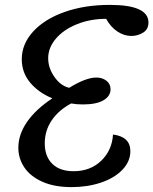

<svg xmlns="http://www.w3.org/2000/svg" viewBox="-20 -740 627 785"><path d="M587 -648Q587 -620 565 -606.5Q543 -593 517 -593Q487 -593 459.5 -611.5Q432 -630 414 -663Q349 -663 294.5 -641Q240 -619 208.5 -582Q177 -545 177 -502Q177 -462 202.5 -425.5Q228 -389 263 -381Q331 -423 374 -423Q398 -423 415 -410Q432 -397 432 -375Q432 -347 403 -330Q374 -313 319 -313Q292 -313 271 -317Q220 -290 191.5 -248Q163 -206 163 -154Q163 -101 193.5 -70.5Q224 -40 281 -40Q349 -40 393.5 -82.5Q438 -125 442 -190Q513 -181 513 -122Q513 -80 480.5 -46Q448 -12 393 6.5Q338 25 273 25Q202 25 153 3Q104 -19 79.5 -55.5Q55 -92 55 -136Q55 -190 90.5 -241.5Q126 -293 194 -338Q138 -361 103.5 -402Q69 -443 69 -498Q69 -560 115.5 -611Q162 -662 244 -691Q326 -720 429 -720Q587 -720 587 -648Z"/></svg>

Font: Lemonada Light
Style: Regular
Weight: 300
Designer: Mohamed Gaber (Arabic) Eduardo Tunni (Latin)
Foundry: Kief Type Foundry
Version: Version 3.006